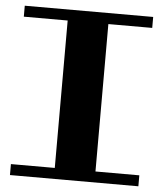

<svg xmlns="http://www.w3.org/2000/svg" viewBox="-51 -740 667 785"><g transform="rotate(5 282.5 -347.5)"><path d="M366 -650V-45H546V0H19V-45H199V-650H19V-695H546V-650Z"/></g></svg>

Font: Geostar Fill
Style: Regular
Weight: 400
Designer: Joe Prince
Foundry: Joe Prince
Version: Version 1.002